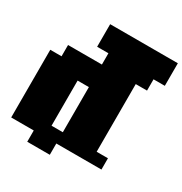

<svg xmlns="http://www.w3.org/2000/svg" viewBox="-193 -914 1078 1135"><g transform="rotate(30 346.5 -346.5)"><path d="M308 -77V-385H231V-77ZM0 0V-462H77V-539H308V-616H231V-770H693V-616H616V-539H539V-77H616V0H308V77H154V0Z"/></g></svg>

Font: Coral Pixels
Style: Regular
Weight: 400
Designer: Tanukizamurai
Foundry: TanukiFont
Version: Version 1.000; ttfautohint (v1.8.4.7-5d5b)